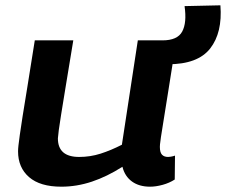

<svg xmlns="http://www.w3.org/2000/svg" viewBox="-20 -693 851 723"><path d="M211 10Q131 10 89.5 -26Q48 -62 48 -123Q48 -132 49.5 -145.5Q51 -159 54.5 -184.5Q58 -210 65 -254.5Q72 -299 83.5 -368.5Q95 -438 111 -541H256Q238 -432 227 -365Q216 -298 210 -260.5Q204 -223 201.5 -204Q199 -185 198 -172Q198 -102 278 -102Q320 -102 359 -114.5Q398 -127 439 -148L499 -541H644Q626 -428 614.5 -355Q603 -282 596 -239.5Q589 -197 586 -176.5Q583 -156 582.5 -149.5Q582 -143 582 -140Q582 -119 590 -110.5Q598 -102 613 -102Q616 -102 623 -103Q630 -104 639 -107L638 -17Q618 -4 592.5 3Q567 10 545 10Q504 10 477 -9.5Q450 -29 441 -65Q383 -28 326 -9Q269 10 211 10ZM577 -451 569 -541H592Q648 -541 666 -574Q684 -607 675 -670L810 -673Q818 -570 771.5 -510.5Q725 -451 613 -451Z"/></svg>

Font: Georama Extended SemiBold
Style: Italic
Weight: 600
Width: 7
Italic angle: -9°
Designer: Jean-Baptiste Levee
Foundry: Production Type
Version: Version 1.000